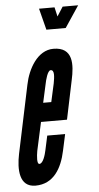

<svg xmlns="http://www.w3.org/2000/svg" viewBox="-59 -761 412 802"><g transform="rotate(-5 147.0 -359.5)"><path d="M240 -637 300 -727H235L210 -688L201 -727H136L159 -637ZM124 -196 111 -136C107 -117 97 -81 81 -81C70 -81 73 -114 77 -136L103 -255H212L246 -418C260 -481 265 -555 181 -555C114 -555 73 -480 60 -415L0 -130C-13 -67 -12 8 57 8C134 8 169 -56 184 -127L199 -196ZM136 -411C139 -427 149 -467 162 -467C179 -467 175 -438 170 -411L153 -334H119Z"/></g></svg>

Font: League Gothic Condensed Italic
Style: Regular
Weight: 400
Width: 3
Designer: Tyler Finck
Foundry: The League of Moveable Type
Version: Version 1.001;PS 001.001;hotconv 1.0.56;makeotf.lib2.0.21325